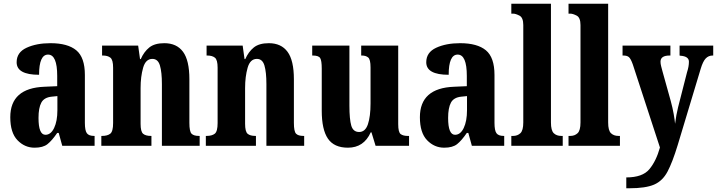

<svg xmlns="http://www.w3.org/2000/svg" viewBox="-20 -780 3835 1027"><path d="M165 10Q210 10 234 -9Q258 -28 286 -69H294L313 0H486V-53H483Q455 -53 444.5 -67.5Q434 -82 434 -123V-379Q434 -473 388 -511Q342 -549 250 -549Q175 -549 122 -524.5Q69 -500 69 -447Q69 -380 189 -380Q189 -488 237 -488Q286 -488 286 -374V-319L218 -316Q35 -309 35 -153Q35 -70 73.5 -30Q112 10 165 10ZM223 -59Q186 -59 186 -149Q186 -203 201 -231Q216 -259 257 -263L287 -266V-191Q287 -132 269.5 -95.5Q252 -59 223 -59Z M522 0H790V-53H787Q759 -53 745.5 -64.5Q732 -76 732 -118V-309Q732 -370 745.5 -417.5Q759 -465 795 -465Q825 -465 835.5 -429.5Q846 -394 846 -330V0H1048V-53H1044Q1016 -53 1004.5 -65Q993 -77 993 -123V-356Q993 -457 959 -503Q925 -549 859 -549Q807 -549 778.5 -526Q750 -503 733 -464H729L719 -536H526V-483H530Q556 -483 570.5 -471.5Q585 -460 585 -418V-122Q585 -77 570 -65Q555 -53 526 -53H522Z M1081 0H1349V-53H1346Q1318 -53 1304.5 -64.5Q1291 -76 1291 -118V-309Q1291 -370 1304.5 -417.5Q1318 -465 1354 -465Q1384 -465 1394.5 -429.5Q1405 -394 1405 -330V0H1607V-53H1603Q1575 -53 1563.5 -65Q1552 -77 1552 -123V-356Q1552 -457 1518 -503Q1484 -549 1418 -549Q1366 -549 1337.5 -526Q1309 -503 1292 -464H1288L1278 -536H1085V-483H1089Q1115 -483 1129.5 -471.5Q1144 -460 1144 -418V-122Q1144 -77 1129 -65Q1114 -53 1085 -53H1081Z M1841 10Q1926 10 1963 -72H1967L1989 0H2168V-53H2160Q2137 -53 2123.5 -62.5Q2110 -72 2110 -116V-536H1912V-483H1915Q1937 -483 1949.5 -472.5Q1962 -462 1962 -419V-227Q1962 -157 1948 -115.5Q1934 -74 1901 -74Q1869 -74 1859 -108Q1849 -142 1849 -215V-536H1650V-483H1653Q1684 -483 1692.5 -469.5Q1701 -456 1701 -413V-188Q1701 -87 1734 -38.5Q1767 10 1841 10Z M2356 10Q2401 10 2425 -9Q2449 -28 2477 -69H2485L2504 0H2677V-53H2674Q2646 -53 2635.5 -67.5Q2625 -82 2625 -123V-379Q2625 -473 2579 -511Q2533 -549 2441 -549Q2366 -549 2313 -524.5Q2260 -500 2260 -447Q2260 -380 2380 -380Q2380 -488 2428 -488Q2477 -488 2477 -374V-319L2409 -316Q2226 -309 2226 -153Q2226 -70 2264.5 -30Q2303 10 2356 10ZM2414 -59Q2377 -59 2377 -149Q2377 -203 2392 -231Q2407 -259 2448 -263L2478 -266V-191Q2478 -132 2460.5 -95.5Q2443 -59 2414 -59Z M2715 0H2990V-53H2982Q2957 -53 2942 -67.5Q2927 -82 2927 -125V-760H2715V-707H2725Q2738 -707 2758.5 -696.5Q2779 -686 2779 -646V-125Q2779 -82 2763.5 -67.5Q2748 -53 2725 -53H2715Z M3021 0H3296V-53H3288Q3263 -53 3248 -67.5Q3233 -82 3233 -125V-760H3021V-707H3031Q3044 -707 3064.5 -696.5Q3085 -686 3085 -646V-125Q3085 -82 3069.5 -67.5Q3054 -53 3031 -53H3021Z M3330 227H3347Q3433 227 3478.5 207.5Q3524 188 3550.5 138Q3577 88 3605 -4L3728 -412Q3740 -452 3755 -467.5Q3770 -483 3792 -483H3795V-536H3615V-483L3619 -482Q3665 -479 3665 -450Q3665 -424 3655 -394L3607 -206Q3597 -166 3591 -118Q3589 -139 3583.5 -170.5Q3578 -202 3568 -239L3524 -397Q3520 -412 3516.5 -425.5Q3513 -439 3513 -450Q3513 -483 3562 -483H3566V-536H3310V-483H3315Q3334 -483 3344 -474.5Q3354 -466 3365 -435L3510 9Q3490 81 3453.5 125Q3417 169 3330 169Z"/></svg>

Font: Noto Serif ExtraCondensed Extra
Style: Regular
Weight: 800
Width: 3
Designer: Monotype Design Team
Foundry: Monotype Imaging Inc.
Version: Version 1.002